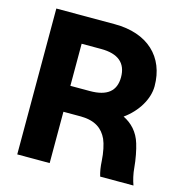

<svg xmlns="http://www.w3.org/2000/svg" viewBox="-107 -827 884 925"><g transform="rotate(15 334.5 -364.0)"><path d="M61 0H222.7V-255.9H303.2H310.5C381.8 -254.9 419.4 -226.1 440.9 -180.2C451.7 -155.8 460 -115.7 462.4 -75.2C463.9 -46.9 467.8 -21.5 474.6 0H640.6C632.3 -22.5 624.5 -54.2 622.1 -85.9C619.1 -122.6 609.9 -170.9 600.6 -200.2C585 -252.4 551.3 -288.1 508.8 -308.6C573.2 -354.5 615.2 -423.8 615.2 -488.3C615.2 -634.3 517.1 -727.5 352.5 -727.5H61ZM222.7 -385.3V-595.2H319.8C405.3 -595.2 447.8 -558.6 447.8 -488.3C447.8 -418.9 405.3 -385.3 320.3 -385.3Z"/></g></svg>

Font: Raveo
Style: Bold
Weight: 700
Designer: Jakub Foglar, Rasmus Andersson (Inter)
Foundry: Jakubfoglar.com
Version: Version 1.100;Glyphs 3.2.3 (3260)